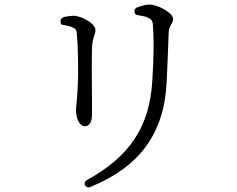

<svg xmlns="http://www.w3.org/2000/svg" viewBox="-20 -767 1040 841"><path d="M353 45C358 54 367 56 378 51C590 -36 699 -180 710 -408C713 -469 717 -567 719 -627C720 -642 725 -651 730 -660C734 -667 738 -673 738 -685C738 -710 672 -747 635 -747C621 -747 602 -742 584 -736C573 -732 568 -726 569 -716C569 -706 575 -701 588 -700C606 -697 621 -694 629 -689C648 -680 649 -670 650 -653C655 -583 653 -503 647 -411C635 -213 549 -82 362 21C351 28 348 36 353 45ZM251 -659 256 -658C272 -655 286 -653 297 -647C315 -640 315 -635 317 -612C321 -575 323 -479 322 -433C321 -382 318 -347 316 -321C314 -305 313 -293 313 -282C313 -246 330 -214 351 -214C367 -214 383 -226 383 -266V-311C382 -390 381 -537 384 -572C386 -590 390 -602 393 -612C396 -619 398 -626 398 -635C398 -665 336 -698 302 -698C291 -698 277 -696 262 -693C250 -690 245 -683 245 -674C245 -665 248 -660 251 -659Z"/></svg>

Font: 寒蝉锦书宋
Style: Regular
Weight: 400
Designer: 寒蝉锦书宋{Warren} 思源宋体{Ryoko NISHIZUKA 西塚涼子 (kana & ideographs); Frank Grießhammer (Latin, Greek & Cyrillic); Wenlong ZHANG 
Foundry: Adobe & ChillType
Version: Version 2.000;Glyphs 3.1.1 (3135)